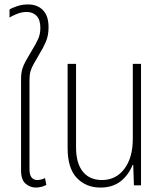

<svg xmlns="http://www.w3.org/2000/svg" viewBox="-20 -836 737 866"><path d="M142 10Q116 10 95.5 -7.5Q75 -25 75 -67V-479Q75 -506 80.5 -524.5Q86 -543 96.5 -561.5Q107 -580 123 -607Q142 -638 152 -660Q162 -682 162 -710Q162 -747 145 -764.5Q128 -782 101 -782Q78 -782 57 -773.5Q36 -765 23 -757V-793Q33 -800 56.5 -808Q80 -816 106 -816Q149 -816 174 -790Q199 -764 199 -713Q199 -676 187 -648Q175 -620 157 -591Q142 -565 132 -547.5Q122 -530 117.5 -514Q113 -498 113 -475V-73Q113 -47 122.5 -35.5Q132 -24 148 -24Q157 -24 166.5 -26.5Q176 -29 183 -33L189 -2Q178 4 165.5 7Q153 10 142 10Z M433 10Q368 10 326.5 -33.5Q285 -77 285 -168V-548H323V-171Q323 -100 353.5 -62Q384 -24 440 -24Q503 -24 541 -74.5Q579 -125 579 -210V-548H616V0H584L581 -92H578Q559 -45 523 -17.5Q487 10 433 10Z"/></svg>

Font: Noto Sans Thai Cond ExtLt
Style: Regular
Weight: 200
Width: 3
Designer: Monotype Design Team
Foundry: Monotype Imaging Inc.
Version: Version 2.002; ttfautohint (v1.8.4.7-5d5b)